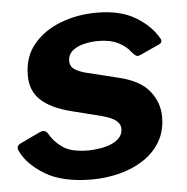

<svg xmlns="http://www.w3.org/2000/svg" viewBox="-45 -584 619 637"><g transform="rotate(-5 265.0 -265.0)"><path d="M237 10Q140 10 82 -24.5Q24 -59 2 -106Q-5 -121 9 -129L74 -160Q84 -165 91.5 -164Q99 -163 105 -153Q120 -126 148.5 -106.5Q177 -87 233 -87Q246 -87 265.5 -89.5Q285 -92 303.5 -98.5Q322 -105 335 -117.5Q348 -130 348 -150Q348 -165 334 -176.5Q320 -188 286 -197L187 -222Q120 -239 87 -270Q54 -301 54 -352Q54 -414 88.5 -455.5Q123 -497 179 -518.5Q235 -540 299 -540Q378 -540 428 -510Q478 -480 502 -438Q506 -433 505.5 -427Q505 -421 497 -417L431 -387Q424 -384 419 -386Q414 -388 404 -399Q390 -419 363 -432.5Q336 -446 296 -446Q273 -446 249.5 -440.5Q226 -435 210.5 -422Q195 -409 195 -388Q195 -374 204 -364.5Q213 -355 242 -346L352 -319Q424 -302 455 -263.5Q486 -225 486 -177Q486 -129 464.5 -93.5Q443 -58 407 -35Q371 -12 326.5 -1Q282 10 237 10Z"/></g></svg>

Font: Libre Franklin
Style: Bold Italic
Weight: 700
Italic angle: -8°
Designer: Pablo Impallari, Rodrigo Fuenzalida, Nhung Nguyen
Foundry: Impallari Type
Version: Version 3.000